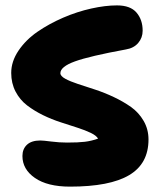

<svg xmlns="http://www.w3.org/2000/svg" viewBox="-20 -737 598 719"><path d="M242.2 -38.1Q157.7 -38.1 110.8 -70.6Q64 -103 64 -152.8Q64 -179.2 81.1 -195.1Q98.1 -210.9 130.9 -210.9Q141.6 -210.9 171.9 -207Q202.1 -203.1 231 -203.1Q273.9 -203.1 297.9 -206.1Q321.8 -209 347.2 -217.8Q341.3 -229 320.1 -239.3Q298.8 -249.5 270 -258.8Q241.2 -268.1 207.3 -279.1Q173.3 -290 140.9 -305.9Q108.4 -321.8 81.5 -342.3Q54.7 -362.8 38.3 -394Q22 -425.3 22 -463.9Q22 -506.8 49.3 -547.4Q76.7 -587.9 120.1 -617.9Q163.6 -647.9 216.3 -670.7Q269 -693.4 321.8 -705.1Q374.5 -716.8 418 -716.8Q468.3 -716.8 491.2 -689.9Q514.2 -663.1 514.2 -622.1Q514.2 -595.7 497.6 -576.2Q481 -556.6 451.2 -551.8Q315.4 -526.9 260.7 -507.1Q206.1 -487.3 206.1 -462.9Q206.1 -452.1 224.4 -442.1Q242.7 -432.1 271.7 -422.6Q300.8 -413.1 335.9 -401.6Q371.1 -390.1 406.2 -373.5Q441.4 -356.9 470.5 -336.4Q499.5 -315.9 517.8 -284.4Q536.1 -252.9 536.1 -214.8Q536.1 -124 463.6 -81.1Q391.1 -38.1 242.2 -38.1Z"/></svg>

Font: Shantell Sans Irregular Bouncy
Style: Regular
Weight: 800
Designer: Stephen Nixon, Anya Danilova, Shantell Martin
Foundry: Arrow Type
Version: Version 1.006;[9816181b4]